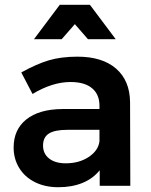

<svg xmlns="http://www.w3.org/2000/svg" viewBox="-20 -777 630 803"><path d="M397 0V-65Q369 -30 325 -12Q281 6 224 6Q168 6 125.5 -15.5Q83 -37 60 -75Q37 -113 37 -160Q37 -235 90 -277.5Q143 -320 240 -321H396V-335Q396 -382 365 -408Q334 -434 275 -434Q199 -434 116 -384L69 -474Q132 -509 183.5 -524.5Q235 -540 304 -540Q408 -540 465.5 -490Q523 -440 524 -350L525 0ZM396 -186V-234H261Q209 -234 184.5 -218.5Q160 -203 160 -168Q160 -134 185.5 -114Q211 -94 255 -94Q311 -94 351 -120.5Q391 -147 396 -186ZM464 -613H348L293 -676L238 -613H122L230 -757H356Z"/></svg>

Font: Gontserrat Medium
Style: Regular
Weight: 500
Designer: Julieta Ulanovsky
Foundry: Julieta Ulanovsky
Version: Version 6.001